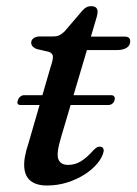

<svg xmlns="http://www.w3.org/2000/svg" viewBox="-20 -576 431 606"><path d="M36.5 -259.5Q38.5 -266.5 44 -271Q49.5 -275.5 55.5 -275.5H331Q338 -275.5 340.8 -271Q343.5 -266.5 341.5 -259.5Q336.5 -244.5 321 -244.5H46Q30.5 -244.5 36.5 -259.5ZM134 -412.5 95 -421.5Q87 -425 82.8 -429.8Q78.5 -434.5 78.5 -441.5Q78.5 -450 86.2 -455.5Q94 -461 106 -461H147Q159 -461 166.8 -464.5Q174.5 -468 183.5 -476.5L240 -542.5Q245.5 -549 252.2 -552.8Q259 -556.5 268 -556.5Q278 -556.5 283 -552Q288 -547.5 288 -539Q288 -533.5 285.8 -524.5Q283.5 -515.5 280 -504.5L173.5 -145.5Q157 -91.5 164.2 -73.5Q171.5 -55.5 195 -55.5Q216.5 -55.5 235.5 -67Q254.5 -78.5 276 -103Q283 -109.5 286.8 -111.5Q290.5 -113.5 295.5 -113Q302 -113 305 -108.8Q308 -104.5 307 -97.5Q303 -79 287.2 -60Q271.5 -41 246.8 -25.2Q222 -9.5 191.8 0Q161.5 9.5 128.5 9.5Q95 9.5 76.8 -5Q58.5 -19.5 56.5 -48.8Q54.5 -78 69.5 -122.5L139.5 -364Q147.5 -387 147 -397.5Q146.5 -408 134 -412.5ZM220 -418 235.5 -460.5H374Q391 -460.5 391 -445.5Q391 -432.5 379.8 -425.2Q368.5 -418 349.5 -418Z"/></svg>

Font: Fraunces
Style: Italic
Weight: 400
Italic angle: -16°
Version: Version 1.000;[b76b70a41]